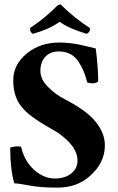

<svg xmlns="http://www.w3.org/2000/svg" viewBox="-20 -854 544 884"><path d="M395 -724.1Q395 -705.1 378.9 -698.2Q293 -724.1 254.9 -753.9Q210 -720.7 131.8 -698.2Q117.7 -704.1 118.2 -725.1Q182.1 -766.1 245.1 -829.1L258.8 -834Q320.8 -772 395 -724.1ZM420.9 -630.9Q432.1 -540 432.1 -479Q415 -464.8 381.8 -474.1Q374 -503.9 365.5 -524.9Q356.9 -545.9 342 -569.3Q327.1 -592.8 304 -605Q280.8 -617.2 251 -617.2Q211.9 -617.2 189 -593Q166 -568.8 166 -526.9Q166 -488.8 201.4 -453.4Q236.8 -418 276.9 -397.9Q367.7 -351.1 411.1 -304.2Q462.9 -247.1 462.9 -184.1Q462.9 -105.5 395 -44.4Q334 10.3 244.1 9.8Q165 9.8 114.5 0Q64 -9.8 45.9 -9.8Q26.9 -73.7 26.9 -174.8Q61 -183.6 77.1 -178.2Q92.3 -112.3 136.7 -72.3Q181.2 -32.2 232.9 -32.2Q278.8 -32.2 307.9 -55.2Q336.9 -78.1 336.9 -115.2Q336.9 -180.2 246.1 -243.2Q234.9 -250 196 -272.5Q157.2 -294.9 126.2 -317.9Q95.2 -340.8 74.2 -369.1Q41 -413.1 41 -484.9Q41 -558.1 106 -609.9Q166 -657.7 252 -658.2Q307.1 -658.2 361.6 -645Q416 -631.8 420.9 -630.9Z"/></svg>

Font: Linux Libertine
Style: Bold
Weight: 700
Designer: Philipp H. Poll
Foundry: Philipp H. Poll
Version: Version 5.0.3